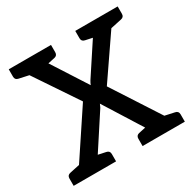

<svg xmlns="http://www.w3.org/2000/svg" viewBox="-159 -877 1034 1035"><g transform="rotate(-30 358.0 -359.5)"><path d="M38 0 283 -369 48 -719H157Q168 -719 173.5 -715.5Q179 -712 183 -704L363 -424Q365 -429 368 -435.5Q371 -442 375 -448L542 -702Q547 -711 553 -715Q559 -719 567 -719H671L435 -375L678 0H570Q558 0 552 -6.5Q546 -13 540 -20L356 -313Q354 -308 351.5 -303Q349 -298 347 -293L169 -20Q164 -13 157.5 -6.5Q151 0 139 0ZM108 0V-46H191V0ZM521 0V-46H604V0ZM130 -692V-719H204V-692ZM525 -688V-719H599V-688ZM124 -719 112 -634 43 -649Q33 -651 28 -657Q23 -663 23 -673V-719ZM286 -719V-673Q286 -663 281 -657Q276 -651 267 -649L197 -634L185 -719ZM538 -719 527 -634 457 -649Q447 -651 442 -657Q437 -663 437 -673V-719ZM701 -719V-673Q701 -663 696 -657Q691 -651 681 -649L611 -634L600 -719ZM12 0V-46Q12 -56 17 -62Q22 -68 32 -70L102 -85L113 0ZM175 0 186 -85 256 -70Q266 -68 271 -62Q276 -56 276 -46V0ZM603 0 615 -85 684 -70Q694 -68 699 -62Q704 -56 704 -46V0ZM441 0V-46Q441 -56 446 -62Q451 -68 460 -70L530 -85L542 0Z"/></g></svg>

Font: Aleo Medium
Style: Regular
Weight: 500
Designer: Alessio Laiso
Foundry: Alessio Laiso
Version: Version 2.001;gftools[0.9.29]